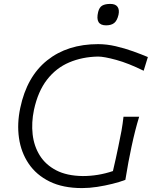

<svg xmlns="http://www.w3.org/2000/svg" viewBox="-20 -951 776 981"><path d="M399.5 10Q301.5 10 233.5 -23.5Q165.5 -57 126.5 -114.8Q87.5 -172.5 77 -246Q66.5 -319.5 83.5 -399.5Q117 -559.5 220.8 -642.5Q324.5 -725.5 481.5 -725.5Q525 -725.5 571.5 -714.8Q618 -704 660.8 -688.5Q703.5 -673 735.5 -659.5L714 -589.5Q636 -628 573.8 -645Q511.5 -662 481 -662Q400.5 -660.5 333.8 -632.2Q267 -604 220.5 -544.2Q174 -484.5 153.5 -389.5Q140 -324.5 146.8 -264.5Q153.5 -204.5 183.2 -156.8Q213 -109 267.2 -80.8Q321.5 -52.5 403 -51.5Q481.5 -51.5 557 -77Q565 -112 571.8 -141.8Q578.5 -171.5 584.5 -201.5Q594.5 -248 600.8 -283.2Q607 -318.5 611 -354.5H691Q680 -318.5 671 -283.2Q662 -248 652 -201.5Q643.5 -162.5 636.2 -122.8Q629 -83 620.5 -32Q593 -21.5 555.2 -12Q517.5 -2.5 476.8 3.8Q436 10 399.5 10ZM522 -821.5Q465 -821.5 481.5 -890Q487.5 -914 502.5 -922.5Q517.5 -931 543.5 -931Q570 -931 580.5 -916.2Q591 -901.5 585.5 -875.5Q578.5 -845.5 563.5 -833.5Q548.5 -821.5 522 -821.5Z"/></svg>

Font: Commissioner Flair Light
Style: Italic
Weight: 300
Italic angle: -12°
Designer: Kostas Bartsokas
Foundry: Kostas Bartsokas
Version: Version 1.000; ttfautohint (v1.8.3)